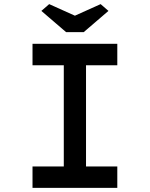

<svg xmlns="http://www.w3.org/2000/svg" viewBox="-20 -913 729 933"><path d="M138 0V-104H290V-596H138V-700H550V-596H398V-104H550V0ZM301 -757 181 -860 219 -893 359 -830H329L469 -893L507 -860L387 -757Z"/></svg>

Font: Lexend Giga
Style: Regular
Weight: 400
Designer: Bonnie Shaver-Troup, Thomas Jockin
Foundry: Lexend
Version: Version 1.007